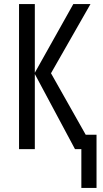

<svg xmlns="http://www.w3.org/2000/svg" viewBox="-20 -734 506 945"><path d="M425.3 -713.9 231 -373.5 401.9 -70.8H455.1V190.9H380.4V0H349.1L151.4 -369.6V0H73.7V-713.9H151.4V-376L340.8 -713.9Z"/></svg>

Font: Open Sans Condensed
Style: Regular
Weight: 400
Width: 3
Designer: Monotype Design Team
Foundry: Monotype Imaging Inc.
Version: Version 3.000